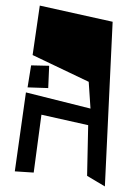

<svg xmlns="http://www.w3.org/2000/svg" viewBox="-20 -670 465 690"><path d="M91.8 -435.1 156.7 -433.6 153.3 -353.5 79.1 -356ZM298.8 -376 97.2 -472.2 123 -649.9 384.8 -591.8 356.9 0 293 -38.1 296.9 -220.2 128.9 -257.8 101.1 -49.8 33.2 -54.2 73.2 -337.9 305.2 -279.8Z"/></svg>

Font: Some Time Later
Style: Regular
Weight: 400
Version: Version 003.300